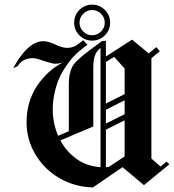

<svg xmlns="http://www.w3.org/2000/svg" viewBox="-20 -807 758 837"><path d="M326.2 -652.9Q303.3 -675.8 303.3 -708.3Q303.3 -740.8 326.2 -763.8Q349.2 -786.7 381.7 -786.7Q414.2 -786.7 437.1 -763.8Q460 -740.8 460 -708.3Q460 -675.8 437.1 -652.9Q414.2 -630 381.7 -630Q349.2 -630 326.2 -652.9ZM342.9 -747.1Q326.7 -730.8 326.7 -708.3Q326.7 -685.8 342.9 -669.6Q359.2 -653.3 381.7 -653.3Q404.2 -653.3 420.4 -669.6Q436.7 -685.8 436.7 -708.3Q436.7 -730.8 420.4 -747.1Q404.2 -763.3 381.7 -763.3Q359.2 -763.3 342.9 -747.1ZM56.7 -518.3 37.5 -510Q101.7 -627.5 169.2 -627.5Q190 -627.5 220.8 -612.9Q251.7 -598.3 272.5 -598.3Q279.2 -598.3 285 -599.2Q290.8 -600 297.1 -602.5Q303.3 -605 307.1 -606.2Q310.8 -607.5 317.5 -612.5Q324.2 -617.5 325.4 -618.3Q326.7 -619.2 334.6 -625.4Q342.5 -631.7 342.5 -631.7L361.7 -611.7Q355 -607.5 350.4 -604.2Q345.8 -600.8 328.3 -586.2Q310.8 -571.7 297.9 -557.5Q285 -543.3 267.5 -517.9Q250 -492.5 238.3 -466.2Q226.7 -440 218.3 -403.8Q210 -367.5 210 -329.2Q210 -270 233.3 -215L280 -235V-438.3Q280 -463.3 283.3 -480.4Q286.7 -497.5 293.3 -512.5Q300 -527.5 319.2 -545.4Q338.3 -563.3 360 -580Q381.7 -596.7 425 -628.3L441.7 -629.2V-560.8L555.8 -634.2L628.3 -574.2L661.7 -601.7L676.7 -583.3L640 -553.3V-115.8L680 -80.8L705.8 -102.5L718.3 -90.8L607.5 0L514.2 -78.3L385 10Q306.7 8.3 240 -30Q173.3 -68.3 134.6 -133.3Q95.8 -198.3 95.8 -274.2Q95.8 -363.3 141.2 -432.1Q186.7 -500.8 257.5 -536.7Q240 -529.2 220.8 -529.2Q210 -529.2 185.4 -537.1Q160.8 -545 140.8 -550.8Q120.8 -556.7 96.7 -550Q72.5 -543.3 56.7 -518.3ZM418.3 -598.3Q401.7 -585.8 394.2 -565.8Q386.7 -545.8 386.7 -510.8V-255.8L243.3 -195Q270 -145 315 -113.3Q360 -81.7 418.3 -78.3Q418.3 -165 418.3 -338.3Q418.3 -511.7 418.3 -598.3ZM441.7 -355.8 523.3 -396.7V-508.3L477.5 -559.2L441.7 -536.7ZM441.7 -328.3V-268.3L523.3 -309.2V-370ZM441.7 -241.7V-78.3Q448.3 -78.3 454.2 -79.2L523.3 -125V-282.5Z"/></svg>

Font: Chomsky
Style: Regular
Weight: 400
Version: Version 2.3